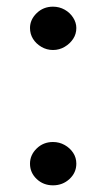

<svg xmlns="http://www.w3.org/2000/svg" viewBox="-20 -549 321 576"><path d="M139 -399Q120 -399 104 -408.5Q88 -418 79 -432.5Q70 -447 70 -465Q70 -490 90 -509.5Q110 -529 139 -529Q158 -529 174 -520Q190 -511 199.5 -496Q209 -481 209 -465Q209 -447 199.5 -432.5Q190 -418 174 -408.5Q158 -399 139 -399ZM139 7Q110 7 90 -12Q70 -31 70 -58Q70 -84 90 -103.5Q110 -123 139 -123Q158 -123 174 -114Q190 -105 199.5 -90.5Q209 -76 209 -58Q209 -31 188.5 -12Q168 7 139 7Z"/></svg>

Font: Noto Rashi Hebrew Medium
Style: Regular
Weight: 500
Version: Version 1.006